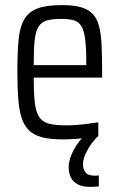

<svg xmlns="http://www.w3.org/2000/svg" viewBox="-20 -538 468 752"><path d="M226 8Q177 8 144.5 -0.5Q112 -9 93 -28Q74 -47 64.5 -77Q55 -107 51.5 -151Q48 -195 48 -254Q48 -329 52.5 -379.5Q57 -430 74 -460.5Q91 -491 126 -504.5Q161 -518 223 -518Q269 -518 298 -509.5Q327 -501 344 -482.5Q361 -464 368.5 -433.5Q376 -403 378 -358.5Q380 -314 380 -256V-234H112Q112 -175 116 -138.5Q120 -102 132.5 -81.5Q145 -61 170 -54Q195 -47 238 -47Q257 -47 278.5 -48.5Q300 -50 322.5 -53Q345 -56 365 -59V-6Q350 -3 326.5 0.5Q303 4 277 6Q251 8 226 8ZM318 -262V-292Q318 -350 313.5 -384.5Q309 -419 298.5 -436Q288 -453 269 -458.5Q250 -464 220 -464Q184 -464 162.5 -457.5Q141 -451 130 -432Q119 -413 115.5 -377.5Q112 -342 112 -283H337ZM334 194Q302 194 283.5 183.5Q265 173 257 156Q249 139 249 118Q249 85 269 48.5Q289 12 320 -16L366 -6Q353 5 339 24Q325 43 315 65Q305 87 305 106Q305 124 315 137Q325 150 350 150Q353 150 357 150Q361 150 367 149V192Q355 193 348.5 193.5Q342 194 334 194Z"/></svg>

Font: Saira Condensed
Style: Regular
Weight: 400
Width: 3
Designer: Hector Gatti with collaboration of the Omnibus-Type team
Foundry: Omnibus-Type
Version: Version 1.101